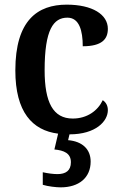

<svg xmlns="http://www.w3.org/2000/svg" viewBox="-20 -568 519 826"><path d="M241 238C319 238 370 197 370 127C370 73 333 40 273 35L279 10C393 10 444 -47 444 -94C444 -113 436 -128 422 -137C401 -92 355 -58 293 -58C208 -58 172 -128 172 -266C172 -441 210 -492 270 -492C321 -492 336 -436 336 -369C419 -369 444 -400 444 -444C444 -506 377 -548 267 -548C142 -548 46 -481 46 -265C46 -86 119 -7 230 7L214 75C255 79 285 91 285 130C285 166 263 181 227 181C210 181 186 178 164 173V227C186 234 222 238 241 238Z"/></svg>

Font: Noto Serif Armenian SemiCondensed SemiBold
Style: Regular
Weight: 600
Width: 4
Designer: Monotype Design Team
Foundry: Monotype Imaging Inc.
Version: Version 2.008